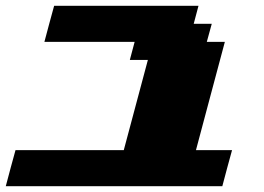

<svg xmlns="http://www.w3.org/2000/svg" viewBox="-20 -645 915 665"><path d="M0 0H750Q755.4 -21 766.6 -62.5Q777.8 -104 783.7 -125H658.7Q675.3 -187.5 708.7 -312.5Q742.2 -437.5 758.8 -500H696.3L713.4 -562.5H650.9L667.5 -625H167.5Q161.6 -604 150.4 -562.3Q139.2 -520.5 133.8 -500H446.3L429.7 -437.5H492.2L408.7 -125H33.7Q27.8 -104 16.6 -62.5Q5.4 -21 0 0Z"/></svg>

Font: Faithful 32x
Style: BoldOblique
Weight: 400
Foundry: Faithful Resource Pack
Version: Version 1.0; January 27, 2023